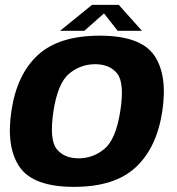

<svg xmlns="http://www.w3.org/2000/svg" viewBox="-20 -742 708 767"><path d="M276 4.5Q438 4.5 522.2 -73.8Q606.5 -152 628.5 -298.5Q650 -443.5 595.5 -521.5Q541 -599.5 378.5 -599.5Q216 -599.5 131.8 -522.5Q47.5 -445.5 25.5 -298.5Q4 -154 58.5 -74.8Q113 4.5 276 4.5ZM294 -109.5Q236 -109.5 206.2 -147Q176.5 -184.5 193.5 -298Q211 -410.5 256.5 -448Q302 -485.5 360 -485.5Q418.5 -485.5 448.2 -448.2Q478 -411 460.5 -298Q443 -185.5 397.5 -147.5Q352 -109.5 294 -109.5ZM220 -619H317L395.5 -688.5L450 -619H547L454.5 -722.5H347.5Z"/></svg>

Font: Anybody
Style: Bold Italic
Weight: 700
Italic angle: -10°
Designer: Tyler Finck
Foundry: Etcetera Type Company
Version: Version 1.113;gftools[0.9.25]